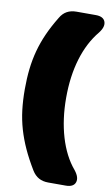

<svg xmlns="http://www.w3.org/2000/svg" viewBox="-103 -880 620 1060"><g transform="rotate(10 207.0 -350.0)"><path d="M146 -777Q161 -803 183.5 -815.5Q206 -828 237 -828H345Q388 -828 398 -800.5Q408 -773 379 -736Q322 -667 292.5 -569Q263 -471 263 -350Q263 -290 270.5 -235Q278 -180 292.5 -131Q307 -82 328.5 -40Q350 2 379 36Q408 73 398 100.5Q388 128 345 128H247Q216 128 193.5 115.5Q171 103 155 77Q120 19 96.5 -32.5Q73 -84 58 -135.5Q43 -187 36.5 -241Q30 -295 30 -358Q30 -418 36 -471Q42 -524 55.5 -574Q69 -624 91 -673.5Q113 -723 146 -777Z"/></g></svg>

Font: Bolota
Style: Bold
Weight: 240
Designer: Gabriel Pang
Version: Version 1.000